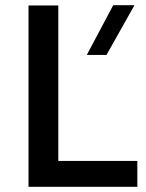

<svg xmlns="http://www.w3.org/2000/svg" viewBox="-20 -721 565 741"><path d="M90 -700V0H510V-100H205V-700ZM315 -509H391L499 -701H417Z"/></svg>

Font: Goli Medium
Style: Regular
Weight: 500
Designer: jaikishan Patel
Foundry: MagicType
Version: Version 1.000;Glyphs 3.2 (3242)